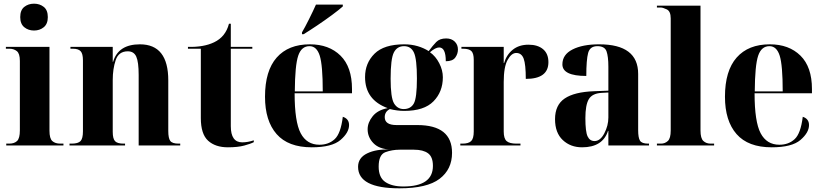

<svg xmlns="http://www.w3.org/2000/svg" viewBox="-20 -791 4472 1044"><path d="M165 -625Q196 -625 218 -643Q240 -661 240 -698Q240 -736 218 -753.5Q196 -771 165 -771Q134 -771 112 -753.5Q90 -736 90 -698Q90 -661 112 -643Q134 -625 165 -625ZM14 0H325V-10H308Q280 -10 264.5 -24Q249 -38 249 -80V-536H12V-526H32Q55 -526 71.5 -513Q88 -500 88 -460V-82Q88 -39 73 -24.5Q58 -10 30 -10H14Z M358 0H660V-10H652Q618 -10 605.5 -23.5Q593 -37 593 -74V-356Q593 -416 609 -464Q625 -512 675 -512Q708 -512 721 -483Q734 -454 734 -383V0H960V-10H951Q917 -10 906 -24.5Q895 -39 895 -79V-354Q895 -550 741 -550Q623 -550 595 -455H593V-536H363V-526H377Q406 -526 418.5 -512.5Q431 -499 431 -463V-77Q431 -38 418 -24Q405 -10 369 -10H358Z M1219 10Q1273 10 1308 0.5Q1343 -9 1360 -18V-28Q1327 -17 1297 -17Q1235 -17 1235 -105V-526H1352V-536H1235V-662H1225Q1207 -591 1144 -561Q1088 -534 1002 -536V-526H1072V-149Q1072 -62 1111.5 -26Q1151 10 1219 10Z M1675 10Q1785 10 1831.5 -30Q1878 -70 1878 -111Q1878 -145 1844 -156Q1833 -65 1800 -34.5Q1767 -4 1717 -4Q1648 -4 1615 -66.5Q1582 -129 1582 -284H1894V-307Q1894 -427 1831.5 -488.5Q1769 -550 1665 -550Q1548 -550 1484.5 -478Q1421 -406 1421 -265Q1421 -134 1484 -62Q1547 10 1675 10ZM1583 -294Q1584 -436 1601.5 -488Q1619 -540 1663 -540Q1702 -540 1718.5 -488.5Q1735 -437 1735 -294ZM1622 -605H1631Q1662 -624 1704.5 -652.5Q1747 -681 1785.5 -709.5Q1824 -738 1844 -756V-766H1698Q1683 -732 1660 -686Q1637 -640 1622 -615Z M2152 233Q2302 233 2370 181.5Q2438 130 2438 40Q2438 -111 2249 -111H2136Q2072 -111 2072 -154Q2072 -184 2100 -198Q2140 -188 2178 -188Q2286 -188 2337 -240Q2388 -292 2388 -371Q2388 -409 2368.5 -447Q2349 -485 2318 -507Q2348 -533 2368 -533Q2404 -533 2404 -458Q2441 -458 2455.5 -478Q2470 -498 2470 -522Q2470 -548 2452.5 -565Q2435 -582 2406 -582Q2371 -582 2352 -562.5Q2333 -543 2311 -513Q2285 -530 2251 -540Q2217 -550 2178 -550Q2068 -550 2016.5 -499Q1965 -448 1965 -372Q1965 -248 2088 -203Q2034 -193 2006.5 -159Q1979 -125 1979 -88Q1979 -45 2010.5 -12.5Q2042 20 2102 22Q2026 19 1976.5 43Q1927 67 1927 116Q1927 233 2152 233ZM2175 -198Q2141 -198 2122.5 -229Q2104 -260 2104 -363Q2104 -471 2121.5 -505.5Q2139 -540 2177 -540Q2215 -540 2231 -504.5Q2247 -469 2247 -364Q2247 -258 2230 -228Q2213 -198 2175 -198ZM2173 223Q2111 223 2075 198.5Q2039 174 2039 115Q2039 50 2075.5 36.5Q2112 23 2153 23H2231Q2281 23 2307.5 42.5Q2334 62 2334 111Q2334 223 2173 223Z M2483 0H2810V-10H2789Q2750 -10 2734.5 -24Q2719 -38 2719 -76V-345Q2719 -427 2740 -465Q2761 -503 2787 -503Q2816 -503 2827.5 -472Q2839 -441 2839 -362Q2962 -362 2962 -453Q2962 -499 2933 -523.5Q2904 -548 2854 -548Q2802 -548 2768 -520.5Q2734 -493 2721 -448H2719V-536H2489V-526H2498Q2531 -526 2543.5 -513Q2556 -500 2556 -466V-76Q2556 -38 2542 -24Q2528 -10 2494 -10H2483Z M3145 10Q3257 10 3286 -79H3288V0H3509V-10H3504Q3470 -10 3460 -26Q3450 -42 3450 -83V-389Q3450 -550 3238 -550Q3148 -550 3093 -522Q3038 -494 3038 -441Q3038 -378 3168 -378Q3168 -466 3178 -503Q3188 -540 3228 -540Q3268 -540 3278 -512Q3288 -484 3288 -428V-298L3210 -295Q3103 -291 3050.5 -255.5Q2998 -220 2998 -143Q2998 -69 3040 -29.5Q3082 10 3145 10ZM3213 -24Q3187 -24 3175 -49.5Q3163 -75 3163 -149Q3163 -220 3181.5 -251.5Q3200 -283 3251 -286L3288 -288V-152Q3288 -108 3266 -66Q3244 -24 3213 -24Z M3552 0H3863V-10H3844Q3820 -10 3804.5 -24.5Q3789 -39 3789 -81V-760H3552V-750H3574Q3584 -750 3605.5 -740Q3627 -730 3627 -691V-81Q3627 -39 3611.5 -24.5Q3596 -10 3574 -10H3552Z M4176 10Q4286 10 4332.5 -30Q4379 -70 4379 -111Q4379 -145 4345 -156Q4334 -65 4301 -34.5Q4268 -4 4218 -4Q4149 -4 4116 -66.5Q4083 -129 4083 -284H4395V-307Q4395 -427 4332.5 -488.5Q4270 -550 4166 -550Q4049 -550 3985.5 -478Q3922 -406 3922 -265Q3922 -134 3985 -62Q4048 10 4176 10ZM4084 -294Q4085 -436 4102.5 -488Q4120 -540 4164 -540Q4203 -540 4219.5 -488.5Q4236 -437 4236 -294Z"/></svg>

Font: Noto Serif Display SemiCondensed Extra
Style: Regular
Weight: 800
Width: 4
Designer: Monotype Design Team
Foundry: Monotype Imaging Inc.
Version: Version 1.900